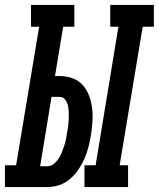

<svg xmlns="http://www.w3.org/2000/svg" viewBox="-66 -755 641 775"><path d="M275 0V-88H320L412 -647H379V-735H555V-647H510L417 -88H451V0ZM-46 0V-88H-1L92 -647H59V-735H234V-647H189L156 -448H175Q202 -448 227 -439Q252 -430 268.5 -411Q285 -392 294 -367.5Q303 -343 306 -316.5Q309 -290 307 -262.5Q305 -235 301 -209Q297 -185 291 -161.5Q285 -138 275 -115Q265 -92 250.5 -70.5Q236 -49 216.5 -32.5Q197 -16 173.5 -8Q150 0 126 0ZM96 -84H126Q139 -84 151 -93.5Q163 -103 171 -115.5Q179 -128 184 -141Q189 -154 193.5 -167.5Q198 -181 200.5 -194.5Q203 -208 205 -222Q208 -235 209.5 -249Q211 -263 211.5 -276.5Q212 -290 211.5 -303.5Q211 -317 208 -329.5Q205 -342 197 -353Q189 -364 175 -364H142Z"/></svg>

Font: Iosevka Slab Semibold
Style: Italic
Weight: 600
Italic angle: -9°
Monospace: yes
Designer: Belleve Invis
Foundry: Belleve Invis
Version: Version 11.1.1; ttfautohint (v1.8.3)